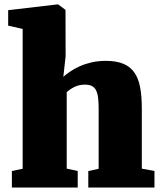

<svg xmlns="http://www.w3.org/2000/svg" viewBox="-20 -840 726 860"><path d="M33.2 -74.2 81.5 -84V-710.4L16.6 -725.1V-794.4L237.3 -820.3H240.2L273.4 -795.9L273.9 -587.4L263.7 -496.1Q276.4 -507.3 294.7 -519.8Q313 -532.2 336.7 -543Q360.4 -553.7 389.6 -560.5Q418.9 -567.4 453.6 -567.4Q501.5 -567.4 532.7 -554.2Q564 -541 582.3 -514.4Q600.6 -487.8 607.9 -447.8Q615.2 -407.7 615.2 -354V-84.5L671.9 -74.2V0H375.5V-73.7L421.9 -84V-353Q421.9 -382.8 419.2 -403.3Q416.5 -423.8 409.7 -436.5Q402.8 -449.2 390.9 -455.1Q378.9 -460.9 360.4 -460.9Q334 -460.9 312.7 -450.2Q291.5 -439.5 278.8 -426.8V-84.5L328.1 -74.2V0H33.2Z"/></svg>

Font: Merriweather UltraBold
Style: Regular
Weight: 900
Designer: Eben Sorkin ( sorkintype@gmail.com )
Foundry: Eben Sorkin
Version: Version 1.570; ttfautohint (v1.3) -l 8 -r 32 -G 0 -x 0 -H 60